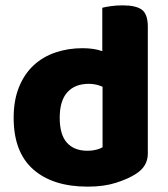

<svg xmlns="http://www.w3.org/2000/svg" viewBox="-20 -681 626 717"><path d="M288 -501Q331 -501 362 -490V-652Q373 -655 393.5 -658Q414 -661 438 -661Q488 -661 510 -644.5Q532 -628 532 -581V-107Q532 -60 488 -32Q459 -13 413.5 1.5Q368 16 308 16Q177 16 104 -48.5Q31 -113 31 -241Q31 -307 51 -356Q71 -405 105.5 -437Q140 -469 187 -485Q234 -501 288 -501ZM363 -357Q352 -362 339 -365Q326 -368 312 -368Q260 -368 231.5 -336.5Q203 -305 203 -241Q203 -178 230 -148Q257 -118 307 -118Q325 -118 340 -122Q355 -126 363 -131Z"/></svg>

Font: Baloo Bhaina 2 ExtraBold
Style: Regular
Weight: 800
Designer: Yesha Goshar, Manish Minz, Shuchita Grover and Ek Type
Foundry: Ek Type
Version: Version 1.640;hotconv 1.0.111;makeotfexe 2.5.65597; ttfautoh